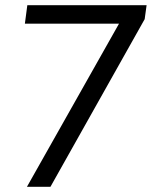

<svg xmlns="http://www.w3.org/2000/svg" viewBox="-20 -720 585 740"><path d="M469.9 -684.1 498.6 -628.8H75.9L85.3 -700H545L537.6 -646.2L174.4 0H83.8Z"/></svg>

Font: Pathway Extreme 8pt Thin
Style: Italic
Weight: 100
Italic angle: -8°
Designer: Eduardo Rodriguez Tunni
Foundry: Eduardo Rodriguez Tunni
Version: Version 1.000